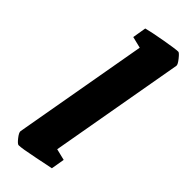

<svg xmlns="http://www.w3.org/2000/svg" viewBox="-225 -681 714 714"><g transform="rotate(45 132.0 -324.0)"><path d="M26 -33 120 -566 75 -577 84 -631Q110 -638 164 -647.5Q218 -657 232 -657Q237 -657 251 -639.5Q265 -622 264 -615L170 -82L215 -71L206 -18Q200 -17 137.5 -4Q75 9 58 9Q52 9 38.5 -8Q25 -25 26 -33Z"/></g></svg>

Font: Grenze
Style: Bold Italic
Weight: 700
Italic angle: -10°
Designer: Renata Polastri
Foundry: Omnibus-Type
Version: Version 1.002; ttfautohint (v1.8)